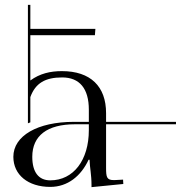

<svg xmlns="http://www.w3.org/2000/svg" viewBox="-20 -762 745 791"><path d="M417 -250H705V-260H417V-296C417 -406 353 -469 235 -469C187.8 -469 144.2 -459.2 105 -430.4V-617H371L373 -643H105V-742H95V-254L105 -258V-362C126 -420 167 -443 236 -443C308 -443 346 -397 346 -310V-260H284C134.6 -260 35 -202.4 35 -116C35 -41.6 95.8 8 187 8C259 8 314 -37 345 -104H349C350 -69 357 -44 357 1V9L488 -4L487 -22L470 -21C462 -21 456 -20 450 -20C420 -20 417 -31 417 -71ZM346 -250V-226C346 -101.8 282.4 -19 187 -19C138.9 -19 113 -53 113 -116C113 -203.1 174.6 -250 289 -250Z"/></svg>

Font: FoglihtenNo04
Style: Regular
Weight: 500
Designer: gluk (gluksza@wp.pl)
Foundry: gluk (gluksza@wp.pl)
Version: Version 0.70